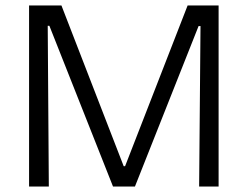

<svg xmlns="http://www.w3.org/2000/svg" viewBox="-20 -680 903 700"><path d="M86 0V-660H204L431 -74H436L664 -660H777V0H706L711 -585H704L472 0H392L160 -586H154L158 0Z"/></svg>

Font: Bricolage Grotesque 24pt Light
Style: Regular
Weight: 300
Designer: Mathieu Triay
Foundry: Atelier Triay
Version: Version 1.001;gftools[0.9.33.dev8+g029e19f]